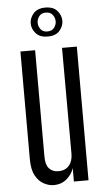

<svg xmlns="http://www.w3.org/2000/svg" viewBox="-63 -999 579 1048"><g transform="rotate(-5 226.5 -474.5)"><path d="M188 9.8Q162.6 9.8 135.3 -4.2Q107.9 -18.1 89.1 -51.3Q70.3 -84.5 70.3 -142.6V-732.4H150.9V-148.4Q150.9 -105.5 169.2 -84.5Q187.5 -63.5 220.2 -63.5Q258.3 -63.5 278.8 -87.9Q299.3 -112.3 299.3 -152.8L298.3 -732.4H379.4V0H299.3V-73.7Q289.6 -41.5 260.5 -15.9Q231.4 9.8 188 9.8ZM226.6 -800.8Q183.1 -800.8 161.4 -825.4Q139.6 -850.1 139.6 -879.9Q139.6 -909.7 161.4 -934.6Q183.1 -959.5 226.6 -959.5Q270 -959.5 291.5 -934.6Q313 -909.7 313 -879.9Q313 -850.1 291.5 -825.4Q270 -800.8 226.6 -800.8ZM226.6 -828.6Q251.5 -828.6 263.9 -844.7Q276.4 -860.8 276.4 -879.9Q276.4 -899.4 263.9 -915.8Q251.5 -932.1 226.6 -932.1Q202.1 -932.1 189.9 -915.8Q177.7 -899.4 177.7 -879.9Q177.7 -860.8 189.9 -844.7Q202.1 -828.6 226.6 -828.6Z"/></g></svg>

Font: Antonio ExtraLight
Style: Regular
Weight: 250
Designer: Vernon Adams
Foundry: Vernon Adams
Version: Version 1.002